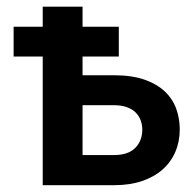

<svg xmlns="http://www.w3.org/2000/svg" viewBox="-20 -544 569 564"><path d="M313.5 -323Q367.5 -323 404.5 -310Q441.5 -297 464.5 -275Q487.5 -253 497.8 -224.2Q508 -195.5 508 -164Q508 -128 495 -97.8Q482 -67.5 457.2 -45.8Q432.5 -24 396.8 -12Q361 0 315 0H105.5V-378H20V-465.5H105.5V-524.5H222.5V-465.5H329V-378H222.5V-323ZM314.5 -88.5Q356.5 -88.5 377.2 -109.5Q398 -130.5 398 -163.5Q398 -177.5 393.2 -190.5Q388.5 -203.5 378.5 -213.5Q368.5 -223.5 352.5 -229.2Q336.5 -235 314 -235H222.5V-88.5Z"/></svg>

Font: Lato
Style: Bold
Weight: 700
Designer: Lukasz Dziedzic with Adam Twardoch and Botio Nikoltchev
Foundry: tyPoland Lukasz Dziedzic
Version: Version 2.010; 2014-09-01; http://www.latofonts.com/; ttfaut